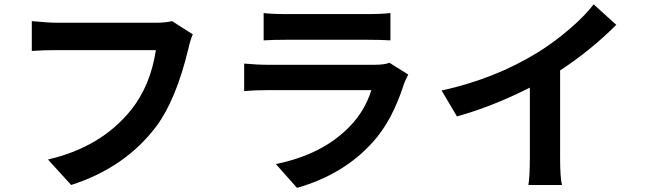

<svg xmlns="http://www.w3.org/2000/svg" viewBox="-20 -828 3040 905"><path d="M791 -728.5 888.7 -666Q877 -639.6 867.2 -595.7Q809.6 -357.4 716.8 -232.4Q569.3 -37.1 315.4 43.9L206.1 -76.2Q456.1 -133.8 597.7 -309.6Q689.5 -424.8 714.8 -591.8H249Q182.6 -591.8 129.9 -587.9V-728.5Q210.9 -720.7 250 -720.7H711.9Q759.8 -720.7 791 -728.5Z M1815.4 -532.2 1904.3 -476.6Q1891.6 -452.1 1884.8 -434.6Q1830.1 -260.7 1737.3 -158.2Q1599.6 -4.9 1379.9 57.6L1280.3 -54.7Q1500 -99.6 1627 -230.5Q1699.2 -303.7 1730.5 -403.3H1247.1Q1183.6 -403.3 1130.9 -398.4V-528.3Q1193.4 -522.5 1247.1 -522.5H1742.2Q1793 -522.5 1815.4 -532.2ZM1222.7 -637.7V-766.6Q1257.8 -761.7 1327.1 -761.7H1711.9Q1785.2 -761.7 1820.3 -766.6V-637.7Q1779.3 -640.6 1710 -640.6H1327.1Q1266.6 -640.6 1222.7 -637.7Z M2620.1 -496.1V-86.9Q2620.1 11.7 2628.9 43.9H2470.7Q2477.5 1 2477.5 -86.9V-415Q2299.8 -325.2 2133.8 -279.3L2061.5 -401.4Q2312.5 -456.1 2516.6 -582Q2594.7 -630.9 2666 -692.4Q2737.3 -753.9 2778.3 -807.6L2884.8 -710.9Q2763.7 -589.8 2620.1 -496.1Z"/></svg>

Font: Gen Shin Gothic Bold
Style: Bold
Weight: 700
Designer: [Source Han Sans]
Ryoko NISHIZUKA  (kana & ideographs); Paul D. Hunt (Latin, Greek & Cyrillic); Wenlong ZHANG  (bopomofo
Version: Version 1.002.20150607